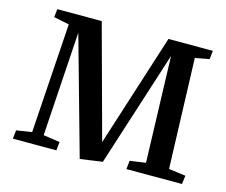

<svg xmlns="http://www.w3.org/2000/svg" viewBox="-101 -848 1176 998"><g transform="rotate(15 486.5 -349.0)"><path d="M724 -628 524 -5 404 12 227 -620 191 -59 280 -46 275 0H41L46 -46L129 -59L168 -649L85 -666L90 -710H329L494 -103L688 -710H927L922 -664L846 -650L866 -58L957 -46L951 0H652L657 -46L742 -58Z"/></g></svg>

Font: Literata 36pt SemiBold
Style: Italic
Weight: 600
Italic angle: -2°
Designer: Latin by Veronika Burian and Jose Scaglione. Greek by Irene Vlachou. Cyrillic by Vera Evstafieva
Foundry: TypeTogether
Version: Version 3.002